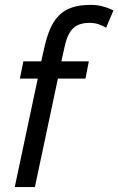

<svg xmlns="http://www.w3.org/2000/svg" viewBox="-20 -762 482 782"><path d="M412.1 -648.9Q399.4 -657.2 382.1 -663.1Q364.7 -668.9 344.2 -668.9Q323.7 -668.9 307.4 -663.8Q291 -658.7 278.8 -647.5Q266.6 -636.2 257.8 -617.4Q249 -598.6 243.2 -571.8L230 -512.2H341.8L328.1 -441.9H215.8L122.1 0H40L133.8 -441.9H61L75.2 -512.2H147.9L159.2 -562Q169.4 -609.4 183.8 -643.3Q198.2 -677.2 220.2 -699.2Q242.2 -721.2 273.7 -731.7Q305.2 -742.2 350.1 -742.2Q375.5 -742.2 398.9 -735.8Q422.4 -729.5 441.9 -719.2Z"/></svg>

Font: Lorenzo Sans
Style: Italic
Weight: 400
Italic angle: -12°
Foundry: Intel Corporation
Version: Version 1.00; ttfautohint (v1.5)